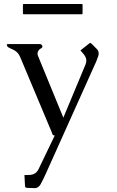

<svg xmlns="http://www.w3.org/2000/svg" viewBox="-20 -678 596 974"><path d="M81.5 -390.6Q73.2 -409.2 57.6 -419.9Q44.9 -427.7 31.7 -433.1Q18.6 -438.5 15.6 -445.8Q14.6 -448.2 14.6 -450.2Q14.6 -454.6 21 -454.6H181.2Q190.4 -454.6 194.3 -445.8Q195.3 -443.8 195.3 -441.9Q195.3 -436 187 -432.1Q176.3 -426.3 171.9 -414.6Q170.4 -410.2 170.4 -405.3Q170.4 -399.4 173.3 -393.1L301.3 -81.1L413.6 -350.1Q418 -360.4 418 -370.1Q418 -387.2 404.3 -403.3L388.2 -422.4L432.1 -457Q435.1 -460 437.5 -460Q440.9 -460 444.8 -456.1L472.2 -428.2Q480.5 -419.4 480.5 -406.7Q480.5 -399.4 477.5 -390.6Q469.7 -367.2 454.6 -335.9L212.9 202.1Q198.2 234.4 186.5 255.9Q174.8 276.4 156.7 276.4H155.3L116.2 274.9Q106.9 273.4 106.9 265.6L104 210L128.9 209.5Q161.6 208.5 175.3 180.7L257.8 9.3Q250.5 9.3 248 6.3Q246.6 4.9 244.4 -1.2Q242.2 -7.3 241.2 -10.3ZM101.1 -657.7H394Q398.9 -657.7 398.9 -652.8V-610.8Q398.9 -605.5 394 -605.5H101.1Q96.2 -605.5 96.2 -610.8V-652.8Q96.2 -657.7 101.1 -657.7Z"/></svg>

Font: Caudex
Style: Regular
Weight: 400
Version: Version 1.01